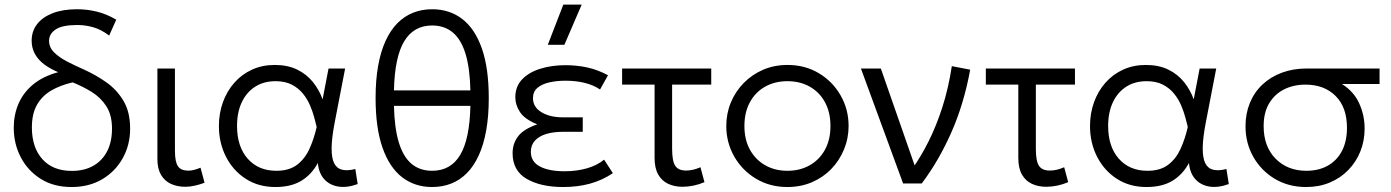

<svg xmlns="http://www.w3.org/2000/svg" viewBox="-20 -774 5870 810"><path d="M282 15Q206.5 15 152 -19.2Q97.5 -53.5 67.8 -110.2Q38 -167 38 -235.5Q38 -289.5 58 -336.2Q78 -383 119.5 -417.5Q161 -452 225.5 -469.5Q193 -483 167.8 -501.5Q142.5 -520 128 -545.2Q113.5 -570.5 113.5 -602.5Q113.5 -642 136.2 -671.8Q159 -701.5 201.8 -718.2Q244.5 -735 305.5 -735Q347.5 -735 388.5 -725Q429.5 -715 470.5 -691L440.5 -624Q407 -649.5 373.5 -659Q340 -668.5 306.5 -668.5Q242.5 -668.5 214.8 -649.8Q187 -631 187 -602Q187 -574 208.5 -552.8Q230 -531.5 264 -514Q298 -496.5 336.5 -479.5Q385 -457.5 429 -426.5Q473 -395.5 501 -348.5Q529 -301.5 529 -231Q529 -163 498 -107Q467 -51 411.5 -18Q356 15 282 15ZM283 -53Q335 -53 373 -74.2Q411 -95.5 431.8 -135.5Q452.5 -175.5 452.5 -231.5Q452.5 -288.5 428.8 -325.5Q405 -362.5 367 -386Q329 -409.5 286.5 -426.5Q234.5 -414.5 196 -392Q157.5 -369.5 136 -331.8Q114.5 -294 114.5 -236Q114.5 -152 158.8 -102.5Q203 -53 283 -53Z M762 14Q728 14 701.2 1.8Q674.5 -10.5 659.2 -36.5Q644 -62.5 644 -103V-485H718V-138.5Q718 -91 730.8 -72.5Q743.5 -54 775.5 -54Q786.5 -54 799.5 -57.5Q812.5 -61 826 -66.5L843 -3Q823 4.5 802 9.2Q781 14 762 14Z M1142 15Q1070.5 15 1017 -19.5Q963.5 -54 933.5 -112.5Q903.5 -171 903.5 -242.5Q903.5 -296 920.5 -343Q937.5 -390 968.8 -425.2Q1000 -460.5 1043.2 -480.2Q1086.5 -500 1139 -500Q1193.5 -500 1233.5 -480.5Q1273.5 -461 1300 -428Q1326.5 -395 1341 -355L1366 -485H1436L1392.5 -260Q1379.5 -193.5 1379 -150.8Q1378.5 -108 1389.5 -85.8Q1400.5 -63.5 1423.2 -58Q1446 -52.5 1479 -61L1489 2.5Q1444 19 1407 13Q1370 7 1347.2 -18.8Q1324.5 -44.5 1321 -86.5Q1294.5 -37.5 1251 -11.2Q1207.5 15 1142 15ZM1146 -53.5Q1199.5 -53.5 1232.8 -78.5Q1266 -103.5 1285.2 -145.5Q1304.5 -187.5 1316 -238.5Q1312 -254 1305.8 -278Q1299.5 -302 1288.2 -328.8Q1277 -355.5 1258.2 -378.8Q1239.5 -402 1211.2 -416.8Q1183 -431.5 1142.5 -431.5Q1093 -431.5 1056.8 -408.5Q1020.5 -385.5 1000.2 -343Q980 -300.5 980 -242.5Q980 -155.5 1025 -104.5Q1070 -53.5 1146 -53.5Z M1803 15Q1730 15 1676.5 -26.2Q1623 -67.5 1593.8 -150.8Q1564.5 -234 1564.5 -360Q1564.5 -436 1575.2 -496.2Q1586 -556.5 1606.5 -601.2Q1627 -646 1656.2 -675.8Q1685.5 -705.5 1722.5 -720.2Q1759.5 -735 1803 -735Q1876.5 -735 1930 -694Q1983.5 -653 2012.8 -569.8Q2042 -486.5 2042 -360Q2042 -284.5 2031.2 -224.2Q2020.5 -164 2000 -119Q1979.5 -74 1950.2 -44.2Q1921 -14.5 1884 0.2Q1847 15 1803 15ZM1803 -53.5Q1881.5 -53.5 1921.5 -120.5Q1961.5 -187.5 1964.5 -327.5H1642Q1644 -234 1662.5 -173.2Q1681 -112.5 1716 -83Q1751 -53.5 1803 -53.5ZM1642 -392.5H1964.5Q1962.5 -486 1944 -546.8Q1925.5 -607.5 1890.2 -637Q1855 -666.5 1803 -666.5Q1725.5 -666.5 1685.2 -599.8Q1645 -533 1642 -392.5Z M2356 15Q2261 15 2201.8 -19.5Q2142.5 -54 2142.5 -128Q2142.5 -167.5 2165.2 -198.2Q2188 -229 2246.5 -249.5Q2193.5 -271 2173.8 -301Q2154 -331 2154 -363.5Q2154 -409.5 2183 -439.5Q2212 -469.5 2260 -484.2Q2308 -499 2365 -499Q2414.5 -499 2458.5 -489.2Q2502.5 -479.5 2545 -456.5L2511.5 -396.5Q2483 -415.5 2446.2 -424.5Q2409.5 -433.5 2365.5 -433.5Q2329 -433.5 2297.8 -426.5Q2266.5 -419.5 2247.5 -403.5Q2228.5 -387.5 2228.5 -360Q2228.5 -322.5 2264 -300.8Q2299.5 -279 2354.5 -279H2438.5V-218H2355.5Q2315 -218 2284.5 -208.8Q2254 -199.5 2236.8 -180.8Q2219.5 -162 2219.5 -133.5Q2219.5 -92 2257.5 -71.8Q2295.5 -51.5 2362 -51.5Q2413 -51.5 2456.5 -64Q2500 -76.5 2528.5 -100.5L2565.5 -43.5Q2521 -13.5 2469 0.8Q2417 15 2356 15ZM2291 -585 2356.5 -754.5H2434L2361 -585Z M2859.5 14Q2825.5 14 2798.8 1.5Q2772 -11 2756.8 -37.8Q2741.5 -64.5 2741.5 -108V-417H2604.5V-485H2980.5V-417H2815.5V-146.5Q2815.5 -93.5 2829 -74Q2842.5 -54.5 2874 -54.5Q2889.5 -54.5 2904.2 -58Q2919 -61.5 2935 -68.5L2952 -5.5Q2930 4 2906 9Q2882 14 2859.5 14Z M3302 15Q3228 15 3169.5 -20Q3111 -55 3077.5 -113.8Q3044 -172.5 3044 -242.5Q3044 -295 3063.2 -341.5Q3082.5 -388 3117.5 -423.8Q3152.5 -459.5 3199.5 -479.8Q3246.5 -500 3302 -500Q3376.5 -500 3434.8 -465Q3493 -430 3526.5 -371.2Q3560 -312.5 3560 -242.5Q3560 -190.5 3540.8 -143.8Q3521.5 -97 3487 -61.2Q3452.5 -25.5 3405.2 -5.2Q3358 15 3302 15ZM3302 -53.5Q3355 -53.5 3396 -76.8Q3437 -100 3460.2 -142.2Q3483.5 -184.5 3483.5 -242.5Q3483.5 -300.5 3460.2 -343Q3437 -385.5 3396 -408.5Q3355 -431.5 3302 -431.5Q3249 -431.5 3208 -408.5Q3167 -385.5 3143.8 -343Q3120.5 -300.5 3120.5 -242.5Q3120.5 -184.5 3144 -142.2Q3167.5 -100 3208.2 -76.8Q3249 -53.5 3302 -53.5Z M3790 0 3612 -485H3696L3849 -46.5L3829.5 -63Q3865 -113 3897.8 -178.2Q3930.5 -243.5 3956 -323Q3981.5 -402.5 3995.5 -495L4073 -480Q4046.5 -335 3993.2 -214.8Q3940 -94.5 3868.5 0Z M4394 14Q4360 14 4333.2 1.5Q4306.5 -11 4291.2 -37.8Q4276 -64.5 4276 -108V-417H4139V-485H4515V-417H4350V-146.5Q4350 -93.5 4363.5 -74Q4377 -54.5 4408.5 -54.5Q4424 -54.5 4438.8 -58Q4453.5 -61.5 4469.5 -68.5L4486.5 -5.5Q4464.5 4 4440.5 9Q4416.5 14 4394 14Z M4817 15Q4745.5 15 4692 -19.5Q4638.5 -54 4608.5 -112.5Q4578.5 -171 4578.5 -242.5Q4578.5 -296 4595.5 -343Q4612.5 -390 4643.8 -425.2Q4675 -460.5 4718.2 -480.2Q4761.5 -500 4814 -500Q4868.5 -500 4908.5 -480.5Q4948.5 -461 4975 -428Q5001.5 -395 5016 -355L5041 -485H5111L5067.5 -260Q5054.5 -193.5 5054 -150.8Q5053.5 -108 5064.5 -85.8Q5075.5 -63.5 5098.2 -58Q5121 -52.5 5154 -61L5164 2.5Q5119 19 5082 13Q5045 7 5022.2 -18.8Q4999.5 -44.5 4996 -86.5Q4969.5 -37.5 4926 -11.2Q4882.5 15 4817 15ZM4821 -53.5Q4874.5 -53.5 4907.8 -78.5Q4941 -103.5 4960.2 -145.5Q4979.5 -187.5 4991 -238.5Q4987 -254 4980.8 -278Q4974.5 -302 4963.2 -328.8Q4952 -355.5 4933.2 -378.8Q4914.5 -402 4886.2 -416.8Q4858 -431.5 4817.5 -431.5Q4768 -431.5 4731.8 -408.5Q4695.5 -385.5 4675.2 -343Q4655 -300.5 4655 -242.5Q4655 -155.5 4700 -104.5Q4745 -53.5 4821 -53.5Z M5490 15Q5416 15 5358.2 -19.5Q5300.5 -54 5267.5 -112.2Q5234.5 -170.5 5234.5 -241.5Q5234.5 -295 5253 -340Q5271.5 -385 5305.8 -417.2Q5340 -449.5 5387.5 -467.2Q5435 -485 5492.5 -485H5800V-419.5H5641.5Q5692 -387.5 5714.5 -337.2Q5737 -287 5737 -232Q5737 -180 5719 -135.2Q5701 -90.5 5668.2 -56.8Q5635.5 -23 5590.2 -4Q5545 15 5490 15ZM5491.5 -53.5Q5543 -53.5 5581.5 -75Q5620 -96.5 5641.2 -137Q5662.5 -177.5 5662.5 -235Q5662.5 -321.5 5614.5 -369.2Q5566.5 -417 5487.5 -417Q5437.5 -417 5397.8 -397.2Q5358 -377.5 5334.5 -338.5Q5311 -299.5 5311 -242Q5311 -156 5361.2 -104.8Q5411.5 -53.5 5491.5 -53.5Z"/></svg>

Font: Geologica Cursive ExtraLight
Style: Regular
Weight: 250
Designer: Sindre Bremnes, Frode Helland
Foundry: Monokrom Skriftforlag AS
Version: Version 1.010;gftools[0.9.28]